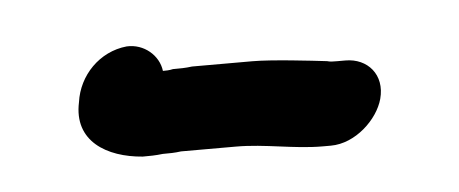

<svg xmlns="http://www.w3.org/2000/svg" viewBox="-26 -394 500 209"><g transform="rotate(-5 223.5 -289.5)"><path d="M320 -226H329C356 -226 381 -250 387 -272C394 -298 377 -317 353 -317H344C340 -317 336 -317 333 -318C316 -320 273 -325 252 -325H186C179 -324 172 -324 165 -324C161 -323 157 -323 154 -323C152 -340 136 -354 117 -353C87 -350 64 -326 60 -297C51 -255 85 -235 124 -232C131 -232 138 -232 146 -233C153 -233 159 -233 166 -234H226C258 -234 289 -226 320 -226Z"/></g></svg>

Font: Dictator
Style: Ita
Weight: 500
Version: Version MIL.1277